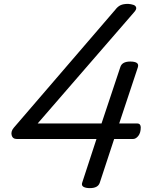

<svg xmlns="http://www.w3.org/2000/svg" viewBox="-20 -955 749 989"><path d="M443 14Q421 14 409.5 7Q398 0 404 -16L477 -239H67Q45 -239 40 -258.5Q35 -278 51 -297L574 -905Q586 -921 600.5 -928Q615 -935 640 -935Q655 -934 667 -930Q679 -926 681.5 -916Q684 -906 669 -890L174 -319H503L600 -610Q609 -638 651 -638Q674 -638 684.5 -631Q695 -624 690 -608L594 -319H686Q696 -319 700.5 -313.5Q705 -308 705 -299Q705 -271 692.5 -255Q680 -239 665 -239H568L494 -14Q485 14 443 14Z"/></svg>

Font: Playwrite DE LA
Style: Regular
Weight: 400
Designer: Veronika Burian, José Scaglione
Foundry: TypeTogether
Version: Version 1.002